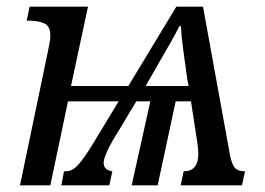

<svg xmlns="http://www.w3.org/2000/svg" viewBox="-20 -556 794 576"><path d="M124 -403Q131 -435 131 -449Q131 -478 112.5 -486Q94 -494 68 -494H60L69 -536H244L193 -298H365L509 -536H589L669 -96Q674 -67 683 -54.5Q692 -42 715 -42L706 0H522L531 -42Q575 -42 575 -95Q575 -108 572 -128L553 -252H507L453 0H375L431 -252H389L318 -134Q291 -87 291 -67Q291 -46 317 -42L308 0H164L172 -42H177Q197 -42 214.5 -61.5Q232 -81 256 -120L336 -252H184L131 0H40ZM417 -298H546L542 -317Q536 -361 530 -404.5Q524 -448 523 -477H518Q501 -444 489 -423.5Q477 -403 461 -375Z"/></svg>

Font: Noto Serif SemiCondensed
Style: Italic
Weight: 400
Width: 4
Italic angle: -12°
Designer: Monotype Design Team
Foundry: Monotype Imaging Inc.
Version: Version 2.013